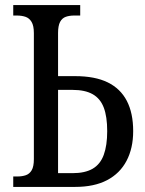

<svg xmlns="http://www.w3.org/2000/svg" viewBox="-20 -734 569 754"><path d="M32 0V-41H49Q67 -41 81.5 -46Q96 -51 104.5 -65.5Q113 -80 113 -109V-604Q113 -633 104 -648Q95 -663 80 -668Q65 -673 46 -673H32V-714H295V-673H271Q253 -673 238.5 -668Q224 -663 216 -648Q208 -633 208 -604V-435H275Q353 -435 403 -410.5Q453 -386 478 -338Q503 -290 503 -219Q503 -152 477 -102.5Q451 -53 400.5 -26.5Q350 0 275 0ZM208 -54H265Q314 -54 344 -71.5Q374 -89 387.5 -126Q401 -163 401 -219Q401 -276 387.5 -311.5Q374 -347 344 -364Q314 -381 265 -381H208Z"/></svg>

Font: Noto Serif Condensed
Style: Regular
Weight: 400
Width: 3
Designer: Monotype Design Team
Foundry: Monotype Imaging Inc.
Version: Version 2.015